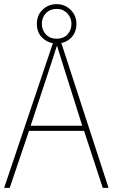

<svg xmlns="http://www.w3.org/2000/svg" viewBox="-20 -907 544 927"><path d="M476 0 386 -275H120L27 0H0L241 -715H271L504 0ZM282 -601Q276 -621 269.5 -641Q263 -661 255 -687Q248 -665 241 -643.5Q234 -622 227 -600L128 -300H377ZM254 -697Q215 -697 186.5 -722.5Q158 -748 158 -792Q158 -834 186 -860.5Q214 -887 254 -887Q293 -887 321 -859.5Q349 -832 349 -792Q349 -749 321.5 -723Q294 -697 254 -697ZM254 -720Q286 -720 305.5 -740.5Q325 -761 325 -792Q325 -822 304.5 -843Q284 -864 254 -864Q221 -864 201.5 -843Q182 -822 182 -792Q182 -762 201.5 -741Q221 -720 254 -720Z"/></svg>

Font: Noto Sans Tamil SemiCondensed Thin
Style: Regular
Weight: 100
Width: 4
Designer: Jelle Bosma - Monotype Design Team
Foundry: Monotype Imaging Inc.
Version: Version 2.004; ttfautohint (v1.8.4.7-5d5b)